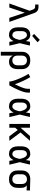

<svg xmlns="http://www.w3.org/2000/svg" viewBox="1888 -2697 1024 4840"><g transform="rotate(90 2400.0 -277.0)"><path d="M68 0 251 -511 225 -583Q220 -597 214 -610.5Q208 -624 197.5 -634Q187 -644 173 -647.5Q159 -651 144 -651H94V-735H144Q164 -735 183 -733.5Q202 -732 220.5 -725.5Q239 -719 254.5 -707.5Q270 -696 281.5 -680.5Q293 -665 301 -647.5Q309 -630 315 -611L532 0H431L301 -390L169 0Z M866 8Q838 8 810.5 2.5Q783 -3 759 -17.5Q735 -32 717 -54Q699 -76 688.5 -101.5Q678 -127 673.5 -154.5Q669 -182 669 -210V-310Q669 -338 673.5 -365.5Q678 -393 688.5 -418.5Q699 -444 717 -466Q735 -488 759 -502.5Q783 -517 810.5 -522.5Q838 -528 866 -528Q890 -528 913.5 -519.5Q937 -511 956 -495.5Q975 -480 989.5 -459.5Q1004 -439 1015 -417Q1019 -443 1023.5 -468.5Q1028 -494 1033 -520H1129Q1113 -456 1099 -391.5Q1085 -327 1068 -263Q1086 -198 1100.5 -132Q1115 -66 1131 0H1035Q1030 -27 1025 -53.5Q1020 -80 1016 -107Q1005 -84 991 -63.5Q977 -43 958 -26.5Q939 -10 915 -1Q891 8 866 8ZM866 -76Q886 -76 903 -87Q920 -98 932 -114Q944 -130 952 -148.5Q960 -167 966 -186Q972 -205 977 -224.5Q982 -244 986 -263Q982 -282 977 -301Q972 -320 965.5 -338.5Q959 -357 951 -374.5Q943 -392 931 -407.5Q919 -423 902 -433.5Q885 -444 866 -444Q850 -444 834.5 -439.5Q819 -435 807 -425Q795 -415 786.5 -401Q778 -387 773 -372Q768 -357 766.5 -341.5Q765 -326 765 -310V-210Q765 -194 766.5 -178.5Q768 -163 773 -148Q778 -133 786.5 -119Q795 -105 807 -95Q819 -85 834.5 -80.5Q850 -76 866 -76ZM885 -576 836 -624 985 -769 1045 -711Z M1285 215V-310Q1285 -339 1290 -368Q1295 -397 1308 -423Q1321 -449 1341.5 -470Q1362 -491 1388 -504.5Q1414 -518 1443 -523Q1472 -528 1501 -528Q1530 -528 1559.5 -523Q1589 -518 1615.5 -505Q1642 -492 1663.5 -471Q1685 -450 1698.5 -424Q1712 -398 1717.5 -368.5Q1723 -339 1723 -310V-210Q1723 -183 1719 -156Q1715 -129 1705.5 -104Q1696 -79 1679.5 -57Q1663 -35 1641 -20Q1619 -5 1592 1.5Q1565 8 1538 8Q1513 8 1488.5 2.5Q1464 -3 1443 -16.5Q1422 -30 1406.5 -49.5Q1391 -69 1381 -92V215ZM1501 -76Q1518 -76 1535.5 -79.5Q1553 -83 1568 -91.5Q1583 -100 1595 -113Q1607 -126 1614 -142Q1621 -158 1624 -175.5Q1627 -193 1627 -210V-310Q1627 -327 1624 -344.5Q1621 -362 1614 -378Q1607 -394 1595 -407Q1583 -420 1568 -428.5Q1553 -437 1535.5 -440.5Q1518 -444 1501 -444Q1484 -444 1467 -440.5Q1450 -437 1435.5 -428Q1421 -419 1410 -406Q1399 -393 1392.5 -377Q1386 -361 1383.5 -344Q1381 -327 1381 -310V-210Q1381 -193 1383.5 -176Q1386 -159 1392.5 -143.5Q1399 -128 1410 -114.5Q1421 -101 1435.5 -92Q1450 -83 1467 -79.5Q1484 -76 1501 -76Z M2036 0Q2036 -26 2029.5 -51.5Q2023 -77 2015.5 -102.5Q2008 -128 1999 -152.5Q1990 -177 1980.5 -201.5Q1971 -226 1960.5 -250Q1950 -274 1939.5 -298Q1929 -322 1917.5 -345.5Q1906 -369 1894 -392.5Q1882 -416 1869 -438.5Q1856 -461 1842 -484L1924 -528Q1952 -483 1976.5 -435.5Q2001 -388 2023.5 -339Q2046 -290 2066 -240.5Q2086 -191 2103 -140Q2116 -166 2129 -192.5Q2142 -219 2154 -245.5Q2166 -272 2177 -299Q2188 -326 2197 -354Q2206 -382 2212.5 -410.5Q2219 -439 2219 -468V-520H2315V-468Q2315 -436 2308 -405Q2301 -374 2291.5 -344Q2282 -314 2270.5 -284.5Q2259 -255 2246 -226Q2233 -197 2219.5 -168.5Q2206 -140 2191.5 -111.5Q2177 -83 2162 -55.5Q2147 -28 2131 0Z M2666 8Q2638 8 2610.5 2.5Q2583 -3 2559 -17.5Q2535 -32 2517 -54Q2499 -76 2488.5 -101.5Q2478 -127 2473.5 -154.5Q2469 -182 2469 -210V-310Q2469 -338 2473.5 -365.5Q2478 -393 2488.5 -418.5Q2499 -444 2517 -466Q2535 -488 2559 -502.5Q2583 -517 2610.5 -522.5Q2638 -528 2666 -528Q2690 -528 2713.5 -519.5Q2737 -511 2756 -495.5Q2775 -480 2789.5 -459.5Q2804 -439 2815 -417Q2819 -443 2823.5 -468.5Q2828 -494 2833 -520H2929Q2913 -456 2899 -391.5Q2885 -327 2868 -263Q2886 -198 2900.5 -132Q2915 -66 2931 0H2835Q2830 -27 2825 -53.5Q2820 -80 2816 -107Q2805 -84 2791 -63.5Q2777 -43 2758 -26.5Q2739 -10 2715 -1Q2691 8 2666 8ZM2666 -76Q2686 -76 2703 -87Q2720 -98 2732 -114Q2744 -130 2752 -148.5Q2760 -167 2766 -186Q2772 -205 2777 -224.5Q2782 -244 2786 -263Q2782 -282 2777 -301Q2772 -320 2765.5 -338.5Q2759 -357 2751 -374.5Q2743 -392 2731 -407.5Q2719 -423 2702 -433.5Q2685 -444 2666 -444Q2650 -444 2634.5 -439.5Q2619 -435 2607 -425Q2595 -415 2586.5 -401Q2578 -387 2573 -372Q2568 -357 2566.5 -341.5Q2565 -326 2565 -310V-210Q2565 -194 2566.5 -178.5Q2568 -163 2573 -148Q2578 -133 2586.5 -119Q2595 -105 2607 -95Q2619 -85 2634.5 -80.5Q2650 -76 2666 -76Z M3104 0V-520H3200V-283L3409 -520H3529L3319 -282L3529 0H3415L3302 -152L3257 -212L3200 -148V0Z M3866 8Q3838 8 3810.5 2.5Q3783 -3 3759 -17.5Q3735 -32 3717 -54Q3699 -76 3688.5 -101.5Q3678 -127 3673.5 -154.5Q3669 -182 3669 -210V-310Q3669 -338 3673.5 -365.5Q3678 -393 3688.5 -418.5Q3699 -444 3717 -466Q3735 -488 3759 -502.5Q3783 -517 3810.5 -522.5Q3838 -528 3866 -528Q3890 -528 3913.5 -519.5Q3937 -511 3956 -495.5Q3975 -480 3989.5 -459.5Q4004 -439 4015 -417Q4019 -443 4023.5 -468.5Q4028 -494 4033 -520H4129Q4113 -456 4099 -391.5Q4085 -327 4068 -263Q4086 -198 4100.5 -132Q4115 -66 4131 0H4035Q4030 -27 4025 -53.5Q4020 -80 4016 -107Q4005 -84 3991 -63.5Q3977 -43 3958 -26.5Q3939 -10 3915 -1Q3891 8 3866 8ZM3866 -76Q3886 -76 3903 -87Q3920 -98 3932 -114Q3944 -130 3952 -148.5Q3960 -167 3966 -186Q3972 -205 3977 -224.5Q3982 -244 3986 -263Q3982 -282 3977 -301Q3972 -320 3965.5 -338.5Q3959 -357 3951 -374.5Q3943 -392 3931 -407.5Q3919 -423 3902 -433.5Q3885 -444 3866 -444Q3850 -444 3834.5 -439.5Q3819 -435 3807 -425Q3795 -415 3786.5 -401Q3778 -387 3773 -372Q3768 -357 3766.5 -341.5Q3765 -326 3765 -310V-210Q3765 -194 3766.5 -178.5Q3768 -163 3773 -148Q3778 -133 3786.5 -119Q3795 -105 3807 -95Q3819 -85 3834.5 -80.5Q3850 -76 3866 -76Z M4499 8Q4470 8 4440.5 3Q4411 -2 4384.5 -15Q4358 -28 4336.5 -49Q4315 -70 4301.5 -96Q4288 -122 4282.5 -151.5Q4277 -181 4277 -210V-310Q4277 -338 4282 -366Q4287 -394 4299.5 -419.5Q4312 -445 4331.5 -466Q4351 -487 4376 -500.5Q4401 -514 4428.5 -521Q4456 -528 4484 -528Q4488 -528 4492 -528Q4496 -528 4500 -528L4782 -520V-436L4653 -440Q4668 -429 4680 -414.5Q4692 -400 4700 -383Q4708 -366 4711.5 -347.5Q4715 -329 4715 -310V-210Q4715 -181 4710 -152Q4705 -123 4692 -97Q4679 -71 4658.5 -50Q4638 -29 4612 -15.5Q4586 -2 4557 3Q4528 8 4499 8ZM4499 -76Q4516 -76 4533 -79.5Q4550 -83 4564.5 -92Q4579 -101 4590 -114Q4601 -127 4607.5 -143Q4614 -159 4616.5 -176Q4619 -193 4619 -210V-310Q4619 -334 4613.5 -358Q4608 -382 4593.5 -401.5Q4579 -421 4556.5 -431.5Q4534 -442 4510 -444H4500Q4498 -444 4496 -444Q4494 -444 4491 -444Q4475 -444 4458.5 -439.5Q4442 -435 4427.5 -426Q4413 -417 4402 -404Q4391 -391 4384.5 -375.5Q4378 -360 4375.5 -343.5Q4373 -327 4373 -310V-210Q4373 -193 4376 -175.5Q4379 -158 4386 -142Q4393 -126 4405 -113Q4417 -100 4432 -91.5Q4447 -83 4464.5 -79.5Q4482 -76 4499 -76Z"/></g></svg>

Font: Iosevka SS04 Medium Extended
Style: Regular
Weight: 500
Width: 7
Monospace: yes
Designer: Belleve Invis
Foundry: Belleve Invis
Version: Version 19.0.0; ttfautohint (v1.8.4)